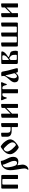

<svg xmlns="http://www.w3.org/2000/svg" viewBox="2245 -2762 810 5340"><g transform="rotate(-90 2650.0 -92.0)"><path d="M74.2 0V-420.9Q74.2 -445.3 79.8 -453.6Q85.4 -461.9 101.6 -461.9H426.8Q442.9 -461.9 448.5 -453.6Q454.1 -445.3 454.1 -420.9V0Q426.3 4.9 397.9 4.9Q369.6 4.9 341.8 0V-404.3Q341.8 -419.9 337.2 -426.3Q332.5 -432.6 320.3 -432.6H208Q195.8 -432.6 191.2 -426.3Q186.5 -419.9 186.5 -404.3V0Q158.7 4.9 130.4 4.9Q102.1 4.9 74.2 0Z M585.9 -210.9Q585.9 -343.8 675.8 -421.4Q701.2 -443.4 742.7 -459Q784.2 -474.6 838.9 -474.6Q842.8 -474.6 843.8 -468.8Q845.7 -443.8 857.2 -409.4Q868.7 -375 881.8 -350.6Q918.5 -282.2 938.2 -231.2Q958 -180.2 958 -138.7Q958 -64 924.3 -25.6Q890.6 12.7 825.2 12.7Q765.6 12.7 725.6 -14.2L723.6 -11.7Q741.7 96.7 741.7 119.6Q741.7 158.7 734.9 181.2Q728 203.6 713.4 228Q696.3 255.9 665.8 274.4Q635.3 293 608.9 293Q603.5 293 600.1 289.8Q596.7 286.6 596.7 282.2Q596.7 273.4 612.3 259.3Q622.1 249.5 628.7 228.3Q635.3 207 635.3 184.1Q635.3 141.6 604.5 -33.2Q585.9 -138.7 585.9 -210.9ZM665 -309.1Q665 -255.9 682.6 -171.4Q689 -141.6 700.7 -108.2Q712.4 -74.7 719.2 -62.5Q730 -42.5 749.3 -32.5Q768.6 -22.5 785.2 -22.5Q845.7 -22.5 845.7 -94.7Q845.7 -136.2 831.3 -179.2Q816.9 -222.2 784.2 -292.5Q745.1 -376 740.7 -411.1Q739.3 -422.9 734.9 -422.9Q716.3 -422.9 690.7 -391.8Q665 -360.8 665 -309.1Z M1030.3 -214.8Q1030.3 -243.2 1038.1 -269.8Q1045.9 -296.4 1056.6 -315.4Q1067.4 -334.5 1086.2 -355.7Q1105 -377 1118.4 -389.4Q1131.8 -401.9 1153.8 -419.9Q1172.4 -435.5 1202.6 -456.1Q1232.9 -476.6 1244.1 -476.6Q1255.9 -476.6 1296.6 -444.8Q1337.4 -413.1 1356.9 -389.6Q1444.3 -285.6 1444.3 -215.3Q1444.3 -189.9 1435.1 -164.8Q1425.8 -139.6 1413.1 -120.8Q1400.4 -102.1 1377.7 -80.1Q1355 -58.1 1338.4 -44.9Q1321.8 -31.7 1294.9 -11.2Q1279.3 0.5 1255.4 12Q1231.4 23.4 1222.7 23.4Q1208.5 23.4 1172.6 -1.7Q1136.7 -26.9 1118.7 -45.9Q1030.3 -138.7 1030.3 -214.8ZM1105.5 -292Q1105.5 -269 1124.5 -231.9Q1143.6 -194.8 1173.8 -159.7Q1207 -120.6 1242.9 -87.4Q1278.8 -54.2 1292 -54.2Q1303.7 -54.2 1335.9 -85Q1361.3 -108.9 1361.3 -155.8Q1361.3 -178.7 1342.3 -215.8Q1323.2 -252.9 1293 -288.1Q1259.8 -327.1 1223.9 -360.4Q1188 -393.6 1174.8 -393.6Q1163.1 -393.6 1130.9 -362.8Q1105.5 -338.9 1105.5 -292Z M1516.6 -302.7V-449.2Q1554.7 -465.8 1594.7 -465.8Q1606.4 -465.8 1617.7 -462.9Q1628.9 -460 1628.9 -455.1V-287.1Q1628.9 -240.2 1651.6 -221.2Q1674.3 -202.1 1723.1 -202.1H1777.3Q1785.2 -202.1 1785.2 -210V-449.2Q1823.2 -465.8 1863.3 -465.8Q1875 -465.8 1886.2 -462.9Q1897.5 -460 1897.5 -455.1V-28.3Q1897.5 -5.9 1892.1 -1Q1886.7 3.9 1865.2 3.9Q1813 3.9 1785.2 -3.9V-165Q1785.2 -172.9 1777.3 -172.9H1685.5Q1598.1 -172.9 1557.4 -205.6Q1516.6 -238.3 1516.6 -302.7Z M2045.9 0V-449.2Q2084 -465.8 2124 -465.8Q2135.7 -465.8 2147 -462.9Q2158.2 -460 2158.2 -455.1V-203.1L2317.4 -361.3V-449.2Q2355.5 -465.8 2395.5 -465.8Q2407.2 -465.8 2418.5 -462.9Q2429.7 -460 2429.7 -455.1V0Q2401.9 4.9 2373.5 4.9Q2345.2 4.9 2317.4 0V-319.3L2158.2 -161.1V0Q2130.4 4.9 2102.1 4.9Q2073.7 4.9 2045.9 0Z M2530.3 -451.2Q2530.3 -459 2537.6 -463.9Q2544.9 -468.8 2557.6 -468.8Q2567.4 -468.8 2606 -465.3Q2642.1 -461.9 2666 -461.9H2899.4Q2923.8 -461.9 2959.5 -465.3Q2998 -468.8 3007.8 -468.8Q3020.5 -468.8 3027.8 -463.9Q3035.2 -459 3035.2 -451.2Q3035.2 -441.4 3025.9 -424.3Q3003.9 -384.8 2987.8 -327.1Q2982.4 -307.6 2970.2 -307.6Q2958 -307.6 2953.1 -328.1Q2947.8 -351.1 2944.1 -363.5Q2940.4 -376 2933.8 -391.4Q2927.2 -406.7 2919.4 -414.3Q2911.6 -421.9 2898.9 -427.2Q2886.2 -432.6 2869.6 -432.6Q2854.5 -432.6 2846.7 -427.5Q2838.9 -422.4 2838.9 -406.2V0Q2811 4.9 2782.7 4.9Q2754.4 4.9 2726.6 0V-406.2Q2726.6 -422.4 2718.8 -427.5Q2710.9 -432.6 2695.8 -432.6Q2679.2 -432.6 2666.5 -427.2Q2653.8 -421.9 2646 -414.3Q2638.2 -406.7 2631.6 -391.4Q2625 -376 2621.3 -363.5Q2617.7 -351.1 2612.3 -328.1Q2607.4 -307.6 2595.2 -307.6Q2583 -307.6 2577.6 -327.1Q2561.5 -384.8 2539.6 -424.3Q2530.3 -441.4 2530.3 -451.2Z M3030.3 -90.8Q3030.3 -130.4 3054 -167.5Q3077.6 -204.6 3120.6 -251Q3144.5 -276.4 3172.1 -313.7Q3199.7 -351.1 3204.1 -368.7Q3208.5 -386.2 3208.5 -403.8Q3208.5 -427.2 3197.3 -451.7Q3202.1 -455.6 3220.5 -459.7Q3238.8 -463.9 3252 -463.9Q3293.5 -463.9 3309.1 -457Q3324.7 -450.2 3328.6 -425.8Q3339.4 -356 3358.4 -277.8Q3379.9 -192.4 3397.9 -130.9Q3423.8 -42 3423.8 -23.4Q3423.8 0 3400.9 0H3330.6Q3320.3 0 3313.2 -9.5Q3306.2 -19 3303 -30Q3299.8 -41 3294.9 -64L3293.5 -64.5Q3272 -25.9 3235.1 -2.2Q3198.2 21.5 3159.2 21.5Q3136.7 21.5 3118.4 18.6Q3100.1 15.6 3083.3 8.1Q3066.4 0.5 3055.2 -12Q3043.9 -24.4 3037.1 -44.4Q3030.3 -64.5 3030.3 -90.8ZM3142.6 -108.4Q3142.6 -71.8 3158.9 -48.6Q3175.3 -25.4 3197.8 -25.4Q3223.1 -25.4 3243.2 -43.5Q3263.2 -61.5 3285.2 -96.7Q3277.3 -128.4 3261.7 -185.5Q3237.3 -275.4 3229 -326.2Q3226.6 -340.8 3218.8 -340.8Q3212.4 -340.8 3199.2 -306.2Q3189.5 -281.2 3170.4 -236.8Q3142.6 -171.9 3142.6 -108.4Z M3539.1 -40V-435.5Q3539.1 -451.7 3548.1 -456.8Q3557.1 -461.9 3580.6 -461.9H3847.7Q3871.6 -461.9 3880.9 -456.8Q3890.1 -451.7 3890.1 -436.5Q3890.1 -411.1 3867.7 -380.6Q3845.2 -350.1 3818.8 -328.1Q3792.5 -306.2 3762.7 -287.1Q3733.4 -268.1 3733.4 -260.7Q3733.4 -251.5 3759 -240Q3784.7 -228.5 3811.5 -222.7Q3849.6 -214.4 3865.7 -202.9Q3881.8 -191.4 3888.7 -176.8Q3909.2 -130.9 3909.2 -62.5Q3909.2 0 3884.3 0H3584Q3539.1 0 3539.1 -40ZM3651.4 -61.5Q3651.4 -47.4 3657.2 -38.3Q3663.1 -29.3 3674.3 -29.3H3780.8Q3795.9 -29.3 3795.9 -58.6Q3795.9 -128.9 3786.1 -158.2Q3777.8 -184.1 3739.7 -216.3Q3709.5 -241.2 3702.1 -241.2Q3695.8 -241.2 3678.2 -228.5Q3668.5 -221.7 3663.8 -217.5Q3659.2 -213.4 3655.3 -205.6Q3651.4 -197.8 3651.4 -188ZM3651.4 -247.6 3654.3 -246.6Q3668.5 -256.8 3675.3 -261.2Q3696.8 -274.9 3713.1 -287.8Q3729.5 -300.8 3746.6 -318.6Q3763.7 -336.4 3773.2 -357.2Q3782.7 -377.9 3782.7 -400.4Q3782.7 -432.6 3749 -432.6H3684.1Q3651.4 -432.6 3651.4 -417Z M4026.4 -41V-449.2Q4064.5 -465.8 4104.5 -465.8Q4116.2 -465.8 4127.4 -462.9Q4138.7 -460 4138.7 -455.1V-57.6Q4138.7 -42 4143.3 -35.6Q4147.9 -29.3 4160.2 -29.3H4282.2Q4294.4 -29.3 4299.1 -35.6Q4303.7 -42 4303.7 -57.6V-449.2Q4341.8 -465.8 4381.8 -465.8Q4393.6 -465.8 4404.8 -462.9Q4416 -460 4416 -455.1V-57.6Q4416 -42 4420.7 -35.6Q4425.3 -29.3 4437.5 -29.3H4559.6Q4571.8 -29.3 4576.4 -35.6Q4581.1 -42 4581.1 -57.6V-449.2Q4619.1 -465.8 4659.2 -465.8Q4670.9 -465.8 4682.1 -462.9Q4693.4 -460 4693.4 -455.1V-41Q4693.4 -16.6 4687.7 -8.3Q4682.1 0 4666 0H4053.7Q4037.6 0 4032 -8.3Q4026.4 -16.6 4026.4 -41Z M4841.8 0V-449.2Q4879.9 -465.8 4919.9 -465.8Q4931.6 -465.8 4942.9 -462.9Q4954.1 -460 4954.1 -455.1V-203.1L5113.3 -361.3V-449.2Q5151.4 -465.8 5191.4 -465.8Q5203.1 -465.8 5214.4 -462.9Q5225.6 -460 5225.6 -455.1V0Q5197.8 4.9 5169.4 4.9Q5141.1 4.9 5113.3 0V-319.3L4954.1 -161.1V0Q4926.3 4.9 4897.9 4.9Q4869.6 4.9 4841.8 0Z"/></g></svg>

Font: Monomachus
Style: Medium
Weight: 500
Designer: Alexey Kryukov
Version: Version 1.0